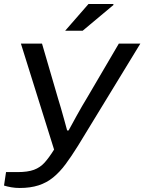

<svg xmlns="http://www.w3.org/2000/svg" viewBox="-50 -744 718 955"><path d="M48 191Q26 191 6 187.5Q-14 184 -30 179L-20 112H37Q88 112 119 100.5Q150 89 172 64.5Q194 40 219 0L54 -527H159L239 -253Q245 -235 253 -206.5Q261 -178 269.5 -148Q278 -118 284 -95H291Q296 -104 306.5 -123Q317 -142 330.5 -167Q344 -192 358.5 -216.5Q373 -241 385 -261L541 -527H648L338 -19Q305 34 276 73Q247 112 214.5 138.5Q182 165 141.5 178Q101 191 48 191ZM274 -591 390 -724H514V-719L361 -591Z"/></svg>

Font: Archivo Expanded
Style: Italic
Weight: 400
Width: 7
Italic angle: -10°
Designer: Hector Gatti
Foundry: Omnibus-Type
Version: Version 2.001